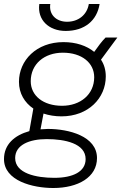

<svg xmlns="http://www.w3.org/2000/svg" viewBox="-27 -737 608 962"><path d="M281 -154C416 -154 503 -246 503 -354C503 -386 495 -414 479 -438L561 -549H502C484 -531 463 -503 445 -477C407 -508 354 -526 291 -526C155 -526 68 -434 68 -327C68 -269 96 -223 140 -193L120 -80C45 -59 -7 -13 -7 60C-7 169 137 205 240 205C364 205 459 151 459 55C459 -55 317 -91 213 -91L176 -89L191 -168C218 -159 249 -154 281 -154ZM245 154C154 154 49 132 49 55C49 -11 120 -40 207 -40C299 -40 402 -18 402 60C402 123 339 154 245 154ZM284 -207C189 -207 127 -258 127 -330C127 -416 195 -473 288 -473C383 -473 445 -422 445 -350C445 -264 376 -207 284 -207ZM302 -582C397 -582 459 -634 472 -717H418C409 -662 365 -628 309 -628C254 -628 217 -665 225 -717H170C159 -637 218 -582 302 -582Z"/></svg>

Font: Fixel Display 20240404 Light
Style: Italic
Weight: 300
Italic angle: -10°
Designer: AlfaBravo + MacPaw
Foundry: Kyrylo Tkachov, Marchela Mozhyna, Serhii Makarenko, Maria Weinstein, Zakhar Kryvoshyya
Version: Version 1.211;Glyphs 3.2 (3225)